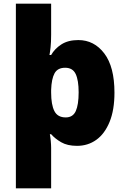

<svg xmlns="http://www.w3.org/2000/svg" viewBox="-20 -780 683 1040"><path d="M600 -278Q600 -184 573.5 -119.5Q547 -55 501.5 -22.5Q456 10 397 10Q345 10 311.5 -9.5Q278 -29 257 -53H250Q253 -38 255 -16.5Q257 5 257 21V240H66V-760H257V-592Q257 -552 254 -524.5Q251 -497 248 -482H257Q276 -516 312.5 -539.5Q349 -563 404 -563Q490 -563 545 -490.5Q600 -418 600 -278ZM406 -280Q406 -345 390 -379Q374 -413 333 -413Q292 -413 275.5 -383Q259 -353 257 -293V-279Q257 -213 274.5 -178.5Q292 -144 336 -144Q375 -144 390.5 -178.5Q406 -213 406 -280Z"/></svg>

Font: Noto Sans Telugu Black
Style: Regular
Weight: 900
Designer: Jelle Bosma - Monotype Design Team
Foundry: Monotype Imaging Inc.
Version: Version 2.005; ttfautohint (v1.8.4.7-5d5b)